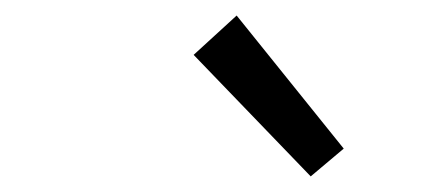

<svg xmlns="http://www.w3.org/2000/svg" viewBox="-20 -800 557 246"><path d="M378.1 -574 228.1 -729.7 283.2 -780.1 420.4 -609.6Z"/></svg>

Font: Source Sans Variable
Style: Italic
Weight: 200
Italic angle: -11°
Designer: Paul D. Hunt
Foundry: Adobe Systems Incorporated
Version: Version 3.006;hotconv 1.0.111;makeotfexe 2.5.65597